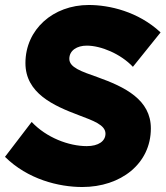

<svg xmlns="http://www.w3.org/2000/svg" viewBox="-24 -736 664 770"><path d="M306 14C460 14 581 -79 581 -221C581 -336 478 -387 366 -427C304 -449 254 -465 254 -500C254 -534 285 -553 324 -553C381 -553 460 -520 509 -468L620 -606C530 -690 414 -716 332 -716C189 -716 78 -618 78 -483C78 -362 191 -312 292 -274C350 -252 399 -235 399 -200C399 -170 371 -150 324 -150C252 -150 162 -184 103 -247L-4 -107C87 -17 211 14 306 14Z"/></svg>

Font: Fixel Display 20240404 ExBold
Style: Italic
Weight: 800
Italic angle: -10°
Designer: AlfaBravo + MacPaw
Foundry: Kyrylo Tkachov, Marchela Mozhyna, Serhii Makarenko, Maria Weinstein, Zakhar Kryvoshyya
Version: Version 1.211;Glyphs 3.2 (3225)